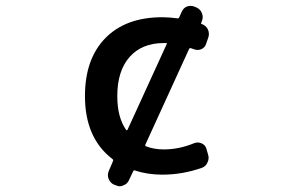

<svg xmlns="http://www.w3.org/2000/svg" viewBox="-20 -614 1040 661"><path d="M414.1 -167Q415 -165 416.5 -165.5Q418 -166 418.9 -167L554.7 -463.9Q555.7 -464.8 554.2 -465.3Q552.7 -465.8 550.8 -465.8H543.9Q468.8 -465.8 426.3 -418Q383.8 -370.1 383.8 -283.2Q383.8 -210 414.1 -167ZM672.9 -536.1Q670.9 -532.2 674.8 -531.2Q688.5 -526.4 695.3 -513.7Q699.2 -505.9 699.2 -497.1Q699.2 -491.2 697.3 -485.4L689.5 -462.9Q685.5 -450.2 673.3 -444.8Q661.1 -439.5 648.4 -444.3Q642.6 -446.3 636.7 -448.2Q632.8 -449.2 630.9 -445.3L480.5 -116.2Q478.5 -112.3 482.4 -110.4Q509.8 -99.6 543.9 -99.6Q596.7 -99.6 648.4 -121.1Q661.1 -126 673.8 -120.6Q686.5 -115.2 690.4 -102.5L696.3 -82Q698.2 -76.2 698.2 -70.3Q698.2 -62.5 694.3 -54.7Q688.5 -41 674.8 -36.1Q607.4 -12.7 539.1 -12.7Q487.3 -12.7 444.3 -27.3Q440.4 -28.3 438.5 -24.4L423.8 6.8Q418 19.5 404.3 24.4Q398.4 27.3 392.6 27.3Q384.8 27.3 377.9 23.4L372.1 21.5Q359.4 15.6 354 2Q348.6 -11.7 354.5 -25.4L369.1 -59.6Q371.1 -63.5 367.2 -66.4Q272.5 -138.7 272.5 -283.2Q272.5 -411.1 342.8 -482.9Q413.1 -554.7 539.1 -554.7Q562.5 -554.7 590.8 -550.8Q594.7 -549.8 596.7 -553.7L605.5 -573.2Q611.3 -586.9 624 -591.8Q630.9 -593.8 636.7 -593.8Q643.6 -593.8 650.4 -590.8L657.2 -587.9Q669.9 -582 675.3 -568.4Q680.7 -554.7 674.8 -541Z"/></svg>

Font: Gen Jyuu Gothic L Monospace Medium
Style: Regular
Weight: 500
Designer: [Source Han Sans]
Ryoko NISHIZUKA  (kana & ideographs); Paul D. Hunt (Latin, Greek & Cyrillic); Wenlong ZHANG  (bopomofo
Version: Version 1.002.20150607